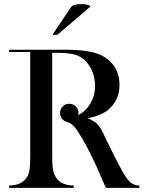

<svg xmlns="http://www.w3.org/2000/svg" viewBox="-20 -907 693 927"><path d="M270 -362Q270 -380 282.5 -393Q295 -406 314 -406Q333 -406 346 -393Q359 -380 359 -362Q359 -357 357 -351Q372 -358 388 -372Q439 -421 439 -493Q439 -531 424 -566Q409 -600 383 -622Q361 -639 334 -645Q307 -652 253 -652H232V-153Q232 -103 238 -79Q244 -56 259 -39Q273 -24 290 -19Q308 -12 336 -11V0H24V-11Q50 -12 70 -19Q86 -25 100 -39Q117 -56 121 -79Q124 -91 125 -109.5Q126 -128 126 -153V-656H26H24V-667H259Q289 -667 308.5 -667Q328 -667 337 -666Q411 -663 456 -646Q503 -627 531 -588Q557 -550 557 -497Q557 -421 500 -375Q491 -368 481.5 -362.5Q472 -357 461 -353Q438 -343 404 -336Q432 -324 447 -311Q458 -300 467 -285Q472 -277 478.5 -263.5Q485 -250 494 -230Q516 -185 532.5 -152.5Q549 -120 560 -100Q583 -56 597 -40Q610 -25 621 -19Q634 -12 653 -11V0H491Q485 -14 481.5 -22Q478 -30 476 -34L442 -112Q410 -181 379 -235Q365 -259 347.5 -284.5Q330 -310 304 -318Q289 -322 279.5 -334Q270 -346 270 -362ZM323 -873Q329 -882 346 -885Q363 -888 380.5 -887Q398 -886 409 -882Q420 -878 414 -873L257 -739H233Z"/></svg>

Font: Wachinanga
Style: Regular
Weight: 400
Designer: deFharo
Foundry: deFharo
Version: Wachinanga: Version 2.001 2013